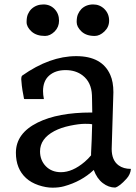

<svg xmlns="http://www.w3.org/2000/svg" viewBox="-20 -847 623 878"><path d="M498.5 -425.3 490.7 -166Q490.7 -113.8 522.5 -90.8Q544.4 -74.7 578.6 -74.7Q576.7 -49.8 558.6 -29.8Q526.9 5.4 506.8 10.7Q476.6 10.7 450 -9.8Q423.3 -30.3 408.7 -69.8Q353 -17.1 272.5 4.9Q250 11.2 220 11.2Q189.9 11.2 156 -0.2Q122.1 -11.7 99.1 -32.7Q52.7 -75.2 52.7 -148.4Q52.7 -237.3 152.3 -286.6Q245.1 -332.5 396.5 -332.5H401.9Q401.9 -363.3 400.9 -392.6L400.4 -412.1Q397.9 -471.2 357.9 -502Q326.2 -526.4 279.8 -526.4Q233.4 -526.4 205.1 -501.7Q176.8 -477.1 176.8 -430.7Q176.8 -413.6 180.7 -394H93.3L89.8 -395Q88.4 -402.8 86.9 -411.6Q82.5 -432.6 79.8 -455.3Q77.1 -478 77.1 -485.4Q77.1 -496.1 81.1 -501Q207.5 -590.3 328.6 -590.3Q446.8 -590.3 484.4 -504.4Q498.5 -472.7 498.5 -425.3ZM396.5 -147Q399.9 -208.5 401.4 -278.8Q396 -280.8 368.9 -280.8Q341.8 -280.8 300.5 -272.2Q259.3 -263.7 228.5 -247.6Q163.1 -212.9 163.1 -154.8Q163.1 -114.3 189.5 -86.9Q216.3 -59.6 258.8 -59.6Q311.5 -59.6 367.2 -106.9Q383.8 -121.1 396.5 -136.7ZM352.1 -805.7Q373.5 -826.7 406.2 -826.7Q436.5 -826.7 457.8 -805.4Q479 -784.2 479 -752.4Q479 -723.6 457.5 -703.1Q436 -682.6 413.1 -682.6Q374 -682.6 352.3 -703.4Q330.6 -724.1 330.6 -746.1Q330.6 -768.1 336.4 -781.7Q342.3 -795.4 352.1 -805.7ZM123.5 -805.7Q146 -826.7 178.7 -826.7Q209.5 -826.7 229.7 -805.4Q250 -784.2 250 -752.4Q250 -723.6 230 -703.1Q209 -682.6 186 -682.6Q146.5 -682.6 124 -703.1Q101.6 -723.6 101.6 -745.8Q101.6 -768.1 107.4 -781.7Q113.3 -795.4 123.5 -805.7Z"/></svg>

Font: HeadlandOne
Style: Regular
Weight: 400
Designer: Gary Lonergan
Foundry: Sorkin Type Co.
Version: Version 1.002